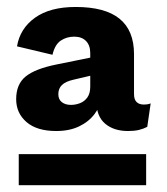

<svg xmlns="http://www.w3.org/2000/svg" viewBox="-20 -682 478 551"><path d="M141.4 -306Q85.8 -306 56.1 -331.7Q26.4 -357.4 26.4 -397.4Q26.4 -440.6 53.9 -462.7Q81.4 -484.8 142.4 -497L251.8 -519.2V-467.6L191.4 -453.4Q168 -448.2 157.7 -438Q147.4 -427.8 147.4 -412Q147.4 -396.6 157.5 -388.8Q167.6 -381 183.6 -381Q197 -381 209.8 -386Q222.6 -391 230.8 -402.5Q239 -414 239 -433.6V-529.4Q239 -552 226.8 -564.4Q214.6 -576.8 193 -576.8Q171.6 -576.8 154.6 -565.6Q137.6 -554.4 130.6 -524.8L28.8 -549Q37.4 -600.2 80.4 -631.1Q123.4 -662 197.2 -662Q281.4 -662 323 -628.3Q364.6 -594.6 364.6 -526.6V-412.4Q364.6 -396.2 372.1 -389.1Q379.6 -382 392 -382Q405.6 -382 412.4 -385.4L402.6 -318Q391.6 -312.2 378.6 -309.1Q365.6 -306 347.4 -306Q306.4 -306 281.6 -327.2Q256.8 -348.4 256.8 -390V-408.6L273.4 -404.2Q268.6 -377.8 251.7 -355.2Q234.8 -332.6 207 -319.3Q179.2 -306 141.4 -306ZM33.8 -150.6V-239.6H399.4V-150.6Z"/></svg>

Font: Work Sans
Style: Regular
Weight: 400
Designer: Wei Huang
Foundry: Wei Huang
Version: Version 2.006; ttfautohint (v1.8.1.43-b0c9)